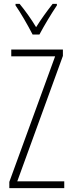

<svg xmlns="http://www.w3.org/2000/svg" viewBox="-20 -969 371 989"><path d="M148 -791H183C208 -838 244 -898 273 -941V-949H251C217 -905 193 -872 166 -829C141 -871 107 -918 81 -949H60V-941C84 -907 123 -840 148 -791ZM311 0V-35H69L304 -681V-714H38V-679H264L28 -32V0Z"/></svg>

Font: Noto Sans Myanmar ExtraCondensed ExtraLight
Style: Regular
Weight: 200
Width: 2
Designer: Monotype Design Team
Foundry: Monotype Imaging Inc.
Version: Version 2.107